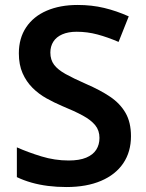

<svg xmlns="http://www.w3.org/2000/svg" viewBox="-20 -744 590 774"><path d="M508 -195Q508 -132 477 -86Q446 -40 387.5 -15Q329 10 248 10Q209 10 173.5 5.5Q138 1 106.5 -8Q75 -17 48 -30V-150Q93 -130 147 -113.5Q201 -97 257 -97Q300 -97 327.5 -108.5Q355 -120 368 -140.5Q381 -161 381 -188Q381 -218 364 -239Q347 -260 314 -278Q281 -296 232 -316Q199 -330 167.5 -347.5Q136 -365 111 -390Q86 -415 71 -449Q56 -483 56 -529Q56 -590 85.5 -634Q115 -678 168.5 -701Q222 -724 293 -724Q350 -724 400 -712Q450 -700 499 -678L458 -575Q414 -594 373 -605Q332 -616 289 -616Q255 -616 231 -605.5Q207 -595 195 -576Q183 -557 183 -532Q183 -503 198 -483Q213 -463 244.5 -445.5Q276 -428 326 -406Q384 -381 424 -354Q464 -327 486 -289Q508 -251 508 -195Z"/></svg>

Font: Noto Sans Armenian SemiBold
Style: Regular
Weight: 600
Designer: Monotype Design Team
Foundry: Monotype Imaging Inc.
Version: Version 2.007